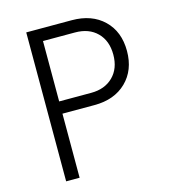

<svg xmlns="http://www.w3.org/2000/svg" viewBox="-109 -820 817 909"><g transform="rotate(-15 300.0 -365.0)"><path d="M103 0V-730H326Q424 -730 482.5 -673.5Q541 -617 541 -522Q541 -428 482.5 -371Q424 -314 326 -314H169V0ZM169 -374H326Q393 -374 433.5 -414Q474 -454 474 -522Q474 -590 434 -630Q394 -670 326 -670H169Z"/></g></svg>

Font: JetBrains Mono NL ExtraLight
Style: Regular
Weight: 200
Designer: Philipp Nurullin, Konstantin Bulenkov
Foundry: JetBrains
Version: Version 2.304; ttfautohint (v1.8.4.7-5d5b)